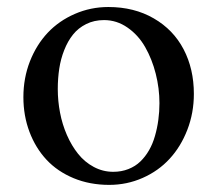

<svg xmlns="http://www.w3.org/2000/svg" viewBox="-20 -517 616 545"><path d="M46.4 -241.2Q46.4 -295.4 64.9 -342.8Q83.5 -390.1 115.5 -424.1Q147.5 -458 192.4 -477.5Q237.3 -497.1 287.6 -497.1Q360.8 -497.1 416.5 -464.8Q472.2 -432.6 501.2 -377Q530.3 -321.3 530.3 -250.5Q530.3 -196.3 511.7 -148.4Q493.2 -100.6 461.4 -66.2Q429.7 -31.7 385 -12Q340.3 7.8 290 7.8Q234.9 7.8 189 -11.2Q143.1 -30.3 112.1 -63.5Q81.1 -96.7 63.7 -142.6Q46.4 -188.5 46.4 -241.2ZM144 -264.2Q144 -230.5 150.4 -197.3Q156.7 -164.1 169.9 -133.8Q183.1 -103.5 201.7 -80.3Q220.2 -57.1 246.1 -43.2Q272 -29.3 301.3 -29.3Q324.7 -29.3 344.5 -37.1Q364.3 -44.9 378.4 -58.6Q392.6 -72.3 403.1 -90.6Q413.6 -108.9 419.9 -131.1Q426.3 -153.3 429.4 -176.5Q432.6 -199.7 432.6 -224.1Q432.6 -266.1 422.1 -307.6Q411.6 -349.1 392.1 -383.3Q372.6 -417.5 342 -438.7Q311.5 -460 275.4 -460Q247.1 -460 224.6 -448.7Q202.1 -437.5 187.3 -418.9Q172.4 -400.4 162.4 -375Q152.3 -349.6 148.2 -322Q144 -294.4 144 -264.2Z"/></svg>

Font: Crimson
Style: Regular
Weight: 400
Version: Version 0.8